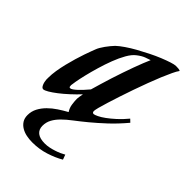

<svg xmlns="http://www.w3.org/2000/svg" viewBox="-225 -453 687 687"><g transform="rotate(45 118.0 -109.5)"><path d="M195.8 134.8Q171.9 148.9 140.6 158.9Q109.4 168.9 74.2 168.9Q59.1 168.9 44.7 166Q30.3 163.1 18.8 156.2Q7.3 149.4 0.2 138.4Q-6.8 127.4 -6.8 111.8Q-6.8 92.8 1.7 76.4Q10.3 60.1 24.2 46.1Q38.1 32.2 55.4 20.8Q72.8 9.3 89.8 0Q81.5 -12.2 79.3 -27.6Q77.1 -43 77.1 -55.2Q77.1 -59.1 78.4 -66.2Q79.6 -73.2 81.1 -81.1Q64.9 -64 47.6 -48.1Q30.3 -32.2 14.4 -20Q-1.5 -7.8 -13.9 -0.5Q-26.4 6.8 -32.2 6.8Q-36.1 6.8 -38.8 3.9Q-41.5 1 -43.7 -3.9Q-45.9 -8.8 -47.1 -14.2Q-48.3 -19.5 -48.8 -24.9V-35.2Q-48.8 -52.2 -45.7 -72Q-42.5 -91.8 -37.6 -111.8Q-32.7 -131.8 -27.1 -150.6Q-21.5 -169.4 -16.1 -185.1Q-10.7 -200.7 -6.6 -211.4Q-2.4 -222.2 -1 -226.1Q1 -231.9 5.6 -240Q10.3 -248 16.1 -256.1Q22 -264.2 28.1 -271.7Q34.2 -279.3 40 -285.2Q50.8 -295.4 67.9 -307.1Q85 -318.8 105.2 -330.1Q125.5 -341.3 147 -352.1Q168.5 -362.8 187.7 -370.6Q207 -378.4 222.2 -383.3Q237.3 -388.2 245.1 -388.2Q252 -388.2 257.1 -387.7Q262.2 -387.2 265.1 -386.2L266.1 -383.8Q260.7 -377 252.9 -360.4Q245.1 -343.8 235.8 -321.8Q226.6 -299.8 216.8 -273.4Q207 -247.1 197.5 -220.2Q188 -193.4 179.7 -167.7Q171.4 -142.1 164.8 -121.1Q158.2 -100.1 154.5 -85.7Q150.9 -71.3 150.9 -66.9Q150.9 -58.1 158.2 -58.1Q163.1 -58.6 173.8 -63.7Q184.6 -68.8 198.7 -79.1Q212.9 -89.4 229.2 -104.2Q245.6 -119.1 262.2 -139.2L272.9 -128.9Q244.1 -94.7 217 -69.6Q189.9 -44.4 166.3 -24.9Q142.6 -5.4 122.6 9.8Q102.5 24.9 88.4 39.1Q74.2 53.2 66.2 68.1Q58.1 83 58.1 101.1Q58.1 119.6 70.8 129.9Q83.5 140.1 108.9 140.1Q120.1 140.1 131.6 137.7Q143.1 135.3 153.6 131.8Q164.1 128.4 173.1 124.3Q182.1 120.1 189 116.2ZM33.2 -64Q37.1 -64 43.5 -68.4Q49.8 -72.8 57.1 -79.6Q64.5 -86.4 72.8 -95.5Q81.1 -104.5 88.9 -113.8Q93.8 -130.9 99.9 -151.4Q106 -171.9 112.8 -193.4Q119.6 -214.8 127 -236.3Q134.3 -257.8 141.4 -277.1Q148.4 -296.4 154.8 -312.3Q161.1 -328.1 166 -338.9Q158.2 -336.4 145.5 -331.8Q132.8 -327.1 117.2 -314.9Q104 -304.7 92.3 -284.2Q80.6 -263.7 70.8 -238Q61 -212.4 53 -185.1Q44.9 -157.7 39.3 -134.3Q33.7 -110.8 30.8 -94.2Q27.8 -77.6 27.8 -74.2Q27.8 -70.3 28.6 -67.1Q29.3 -64 33.2 -64Z"/></g></svg>

Font: Romanesco
Style: Regular
Weight: 400
Designer: Astigmatic (AOETI)
Foundry: Astigmatic (AOETI)
Version: Version 1.000